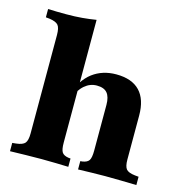

<svg xmlns="http://www.w3.org/2000/svg" viewBox="-96 -721 782 811"><g transform="rotate(15 295.0 -315.5)"><path d="M155.6 -2.4Q119.4 -2.4 87.1 -1.6Q54.8 -0.8 18.5 0V-36.3L34.7 -37.9Q63.7 -41.1 73.4 -52.8Q83.1 -64.5 83.1 -94.4V-209.7H228.2V-94.4Q228.2 -62.9 235.9 -51.6Q243.5 -40.3 264.5 -37.1L273.4 -36.3V0Q241.1 -0.8 214.1 -1.6Q187.1 -2.4 155.6 -2.4ZM361.3 -209.7V-294.4Q361.3 -329 347.2 -346Q333.1 -362.9 301.6 -362.9Q271.8 -362.9 248 -342.3Q224.2 -321.8 204 -275.8L192.7 -287.1Q221.8 -364.5 265.3 -397.2Q308.9 -429.8 368.5 -429.8Q437.1 -429.8 471.8 -393.5Q506.5 -357.3 506.5 -286.3V-209.7ZM433.9 -2.4Q403.2 -2.4 375.8 -1.6Q348.4 -0.8 316.1 0V-36.3L325 -37.1Q346 -40.3 353.6 -51.6Q361.3 -62.9 361.3 -94.4V-209.7H506.5V-94.4Q506.5 -64.5 516.1 -52.8Q525.8 -41.1 554.8 -37.9L571 -36.3V0Q534.7 -0.8 502.8 -1.6Q471 -2.4 433.9 -2.4ZM83.1 -209.7V-525Q83.1 -556.5 73.4 -568.1Q63.7 -579.8 34.7 -583.9L18.5 -585.5V-621.8Q38.7 -621 56.5 -620.6Q74.2 -620.2 97.6 -620.2Q136.3 -620.2 167.7 -623Q199.2 -625.8 228.2 -630.6V-621.8V-209.7Z"/></g></svg>

Font: Playfair 9pt Black
Style: Regular
Weight: 900
Designer: Claus Eggers Sørensen
Foundry: Claus Eggers Sørensen
Version: Version 2.203